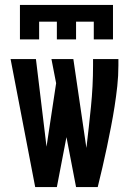

<svg xmlns="http://www.w3.org/2000/svg" viewBox="-20 -760 540 780"><path d="M61 -600V-740H439V-600H361V-672H289V-600H211V-672H139V-600ZM123 0 23 -520H126L169 -164L208 -422L189 -520H278L331 -159Q341 -242 349.5 -326Q358 -410 358 -494V-520H461V-494Q461 -452 456.5 -410.5Q452 -369 445.5 -327.5Q439 -286 431 -245Q423 -204 414.5 -163Q406 -122 396.5 -81.5Q387 -41 377 0H289L250 -203L211 0Z"/></svg>

Font: Iosevka SS08 Regular
Style: Bold
Weight: 700
Monospace: yes
Designer: Belleve Invis
Foundry: Belleve Invis
Version: Version 16.3.4; ttfautohint (v1.8.4)